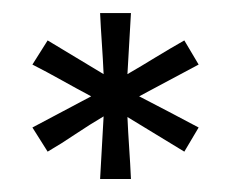

<svg xmlns="http://www.w3.org/2000/svg" viewBox="-20 -691 355 295"><path d="M263.2 -458 175.8 -511.2Q176.8 -488.3 178.5 -463.4Q180.2 -438.5 181.2 -416H133.8L139.2 -512.2Q117.7 -499.5 95.9 -484.9Q74.2 -470.2 53.2 -458L29.8 -495.1L120.1 -543Q97.2 -555.2 74.5 -567.9Q51.8 -580.6 29.8 -591.8L53.2 -628.9L139.2 -577.1Q138.2 -599.6 136.5 -624.3Q134.8 -648.9 133.8 -670.9H181.2L175.8 -577.1Q197.8 -589.8 219.7 -603.3Q241.7 -616.7 263.2 -628.9L285.2 -591.8L193.8 -543Q215.8 -531.7 239 -519.5Q262.2 -507.3 285.2 -495.1Z"/></svg>

Font: Stint Ultra Condensed
Style: Regular
Weight: 400
Width: 1
Designer: Astigmatic (AOETI)
Foundry: Astigmatic (AOETI)
Version: Version 1.000